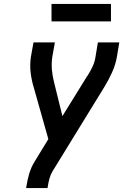

<svg xmlns="http://www.w3.org/2000/svg" viewBox="-20 -949 640 969"><path d="M112 0 113 -7Q118 -40 127.5 -72.5Q137 -105 155 -134L224 -247L150 -509Q139 -545 134.5 -583.5Q130 -622 136 -662L149 -735H257L244 -662Q239 -628 242 -596Q245 -564 253 -533L295 -363L415 -557Q416 -559 417 -560.5Q418 -562 419 -564H420Q435 -587 446.5 -611.5Q458 -636 462 -662L474 -735H582L570 -662Q563 -622 545.5 -583.5Q528 -545 506 -509L246 -86Q235 -68 229.5 -47.5Q224 -27 221 -7L220 0ZM240 -841V-929H540V-841Z"/></svg>

Font: Iosevka Curly SmBdEx
Style: Italic
Weight: 600
Width: 7
Italic angle: -9°
Monospace: yes
Designer: Belleve Invis
Foundry: Belleve Invis
Version: Version 11.1.0; ttfautohint (v1.8.3)